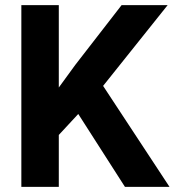

<svg xmlns="http://www.w3.org/2000/svg" viewBox="-20 -731 683 751"><path d="M286.1 -285.2 210 -203.1V0H63.5V-710.9H210V-388.7L274.4 -477.1L455.6 -710.9H635.7L383.3 -395L643.1 0H468.8Z"/></svg>

Font: Vazir
Style: Bold
Weight: 700
Designer: Saber Rastikerdar
Foundry: Saber Rastikerdar
Version: Version 30.0.0